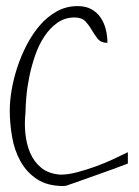

<svg xmlns="http://www.w3.org/2000/svg" viewBox="-20 -622 466 643"><path d="M12.7 -252.9Q12.7 -283.2 19 -320.8Q25.4 -358.4 38.1 -397Q50.8 -435.5 69.8 -472.2Q88.9 -508.8 113.8 -537.6Q138.7 -566.4 170.4 -584Q202.1 -601.6 240.2 -601.6Q267.6 -601.6 286.6 -590.8Q305.7 -580.1 317.4 -562.5Q329.1 -544.9 334.5 -522.9Q339.8 -501 339.8 -478.5Q318.4 -478.5 307.6 -491.7Q296.9 -504.9 287.6 -521Q278.3 -537.1 266.1 -550.3Q253.9 -563.5 229.5 -563.5Q197.3 -563.5 172.4 -545.9Q147.5 -528.3 128.9 -500.5Q110.4 -472.7 98.1 -437.5Q85.9 -402.3 78.6 -367.2Q71.3 -332 68.4 -299.3Q65.4 -266.6 65.4 -244.1Q61.5 -210.9 64.9 -175.3Q68.4 -139.6 81.1 -109.9Q93.8 -80.1 118.2 -60.1Q142.6 -40 182.6 -37.1Q208 -37.1 239.3 -45.4Q270.5 -53.7 301.3 -64.9Q332 -76.2 360.4 -89.4Q388.7 -102.5 408.2 -112.3V-74.2Q407.2 -74.2 396 -69.8Q384.8 -65.4 366.7 -58.6Q348.6 -51.8 325.7 -43.9Q302.7 -36.1 280.3 -27.8Q257.8 -19.5 236.8 -12.2Q215.8 -4.9 201.2 0Q200.2 0 197.3 0.5Q194.3 1 192.4 1Q138.7 1 104 -22Q69.3 -44.9 48.8 -81.5Q28.3 -118.2 20.5 -163.6Q12.7 -209 12.7 -252.9Z"/></svg>

Font: Annie Use Your Telescope
Style: Regular
Weight: 400
Version: Version 1.003 2001